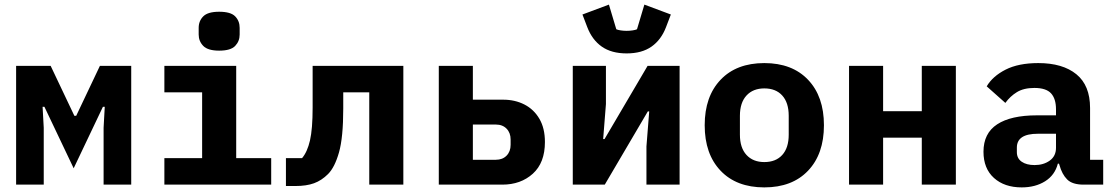

<svg xmlns="http://www.w3.org/2000/svg" viewBox="-20 -802 4840 834"><path d="M50 0V-516H200L303 -299H311L414 -516H550V0H430V-247L435 -338H427L300 -71L173 -338H165L170 -247V0Z M932 -582Q883 -582 863 -602.5Q843 -623 843 -652V-681Q843 -711 863 -731Q883 -751 932 -751Q982 -751 1001.5 -731Q1021 -711 1021 -681V-652Q1021 -623 1001.5 -602.5Q982 -582 932 -582ZM694 -115H858V-401H694V-516H1006V-115H1158V0H694Z M1222 -115H1292Q1315 -142 1326.5 -192Q1338 -242 1338 -335V-516H1732V0H1584V-401H1471V-331Q1471 -205 1452.5 -140Q1434 -75 1405 -46Q1377 -18 1344 -6Q1311 6 1263 6H1222Z M1886 -516H2034V-369H2166Q2217 -369 2258 -348Q2299 -327 2323 -286Q2347 -245 2347 -185Q2347 -95 2294.5 -47.5Q2242 0 2162 0H1886ZM2134 -108Q2163 -108 2180.5 -126Q2198 -144 2198 -173V-196Q2198 -225 2180.5 -243Q2163 -261 2134 -261H2034V-108Z M2468 0V-516H2612V-350L2600 -198H2606L2636 -249L2793 -516H2932V0H2788V-166L2800 -318H2794L2791 -313L2607 0ZM2702 -570Q2636 -570 2594 -599.5Q2552 -629 2531 -684L2510 -739L2625 -782L2657 -675Q2663 -672 2676 -670Q2689 -668 2702 -668Q2715 -668 2728 -670Q2741 -672 2747 -675L2779 -782L2894 -739L2873 -684Q2852 -629 2810 -599.5Q2768 -570 2702 -570Z M3300 12Q3179 12 3110 -60.5Q3041 -133 3041 -258Q3041 -383 3110 -455.5Q3179 -528 3300 -528Q3421 -528 3490 -455.5Q3559 -383 3559 -258Q3559 -133 3490 -60.5Q3421 12 3300 12ZM3300 -98Q3350 -98 3378 -129Q3406 -160 3406 -217V-299Q3406 -356 3378 -387Q3350 -418 3300 -418Q3251 -418 3222.5 -387Q3194 -356 3194 -299V-217Q3194 -160 3222.5 -129Q3251 -98 3300 -98Z M3668 -516H3816V-319H3984V-516H4132V0H3984V-204H3816V0H3668Z M4687 0Q4638 0 4615.5 -22.5Q4593 -45 4582 -85L4580 -91H4575Q4562 -41 4519.5 -14.5Q4477 12 4418 12Q4343 12 4297.5 -29Q4252 -70 4252 -143Q4252 -223 4311.5 -262Q4371 -301 4484 -301H4567V-327Q4567 -373 4545.5 -396.5Q4524 -420 4473 -420Q4427 -420 4397.5 -402Q4368 -384 4347 -355L4266 -427Q4292 -471 4348 -499.5Q4404 -528 4490 -528Q4596 -528 4655.5 -479.5Q4715 -431 4715 -333V-108H4772V0ZM4474 -85Q4513 -85 4540 -104.5Q4567 -124 4567 -160V-221H4488Q4397 -221 4397 -161V-141Q4397 -114 4418 -99.5Q4439 -85 4474 -85Z"/></svg>

Font: Lilex Nerd Font
Style: Bold
Weight: 700
Designer: Mike Abbink, Paul van der Laan, Pieter van Rosmalen, Mikhael Khrustik
Foundry: Mikhael Khrustik
Version: Version 2.400; ttfautohint (v1.8.4.7-5d5b);Nerd Fonts 3.3.0